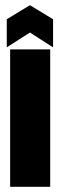

<svg xmlns="http://www.w3.org/2000/svg" viewBox="-20 -718 232 738"><path d="M19 -528H173V0H19ZM6 -644 95 -698 184 -644V-536L95 -593L6 -536Z"/></svg>

Font: Bricolage Grotesque 96pt Condensed ExBd
Style: Regular
Weight: 800
Width: 3
Designer: Mathieu Triay
Foundry: Atelier Triay
Version: Version 1.001;Glyphs 3.2 (3207)